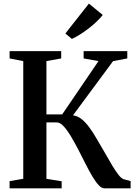

<svg xmlns="http://www.w3.org/2000/svg" viewBox="-20 -1020 738 1040"><path d="M32 0V-39L106 -51.5V-689L32 -703.5V-743H311.5V-703.5L231.5 -689V-400.5H317L513.5 -689L433 -703.5V-743H669.5V-703.5L592.5 -689L375.5 -395.5Q401.5 -391.5 423 -374Q444.5 -356.5 465 -328.5Q485.5 -300.5 506.5 -263.5Q528 -228 548.5 -191.5Q569 -155 587.5 -124.2Q606 -93.5 621.8 -73.2Q637.5 -53 649.5 -49.5L687.5 -39V0H545Q530 0 513.8 -17.8Q497.5 -35.5 480 -65Q462.5 -94.5 444.2 -130.8Q426 -167 407 -204Q387 -242.5 366.5 -277.5Q346 -312.5 326 -334.8Q306 -357 287 -357H231.5V-51.5L314 -38V0ZM369 -809.5 334 -838.5 461.5 -1000.5 536.5 -939Q523 -921.5 503.2 -902.8Q483.5 -884 460.5 -866.2Q437.5 -848.5 414.2 -833.8Q391 -819 370 -809.5Z"/></svg>

Font: Merriweather 72pt SemiBold
Style: Regular
Weight: 600
Version: Version 2.100